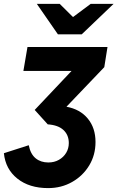

<svg xmlns="http://www.w3.org/2000/svg" viewBox="-25 -752 610 985"><path d="M222 213Q125 213 64 164.2Q3 115.5 -5 34L122.5 -7Q131.5 38.5 157.8 60Q184 81.5 223 81.5Q253.5 81.5 277.2 68Q301 54.5 314.5 32Q328 9.5 328 -18Q328 -59.5 300.5 -85Q273 -110.5 220 -114L153 -188L342 -388H95L116 -511H526.5L510 -407.5L316 -204.5Q386 -191.5 425.5 -143.5Q465 -95.5 465 -23.5Q465 43 432.8 96.5Q400.5 150 345.2 181.5Q290 213 222 213ZM272 -576 164 -732H281.5L349.5 -664.5L440 -732H557.5L394.5 -576Z"/></svg>

Font: Overpass ExtraBold
Style: Italic
Weight: 800
Italic angle: -10°
Designer: Delve Withrington, Dave Bailey, Thomas Jockin
Foundry: Delve Fonts LLC
Version: Version 4.000